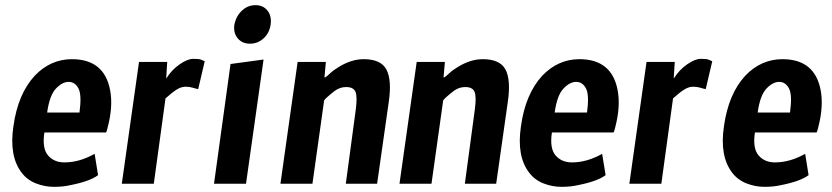

<svg xmlns="http://www.w3.org/2000/svg" viewBox="-20 -712 3223 744"><path d="M162.7 -276H288Q297.3 -344 284 -369.3Q270.7 -394.7 246 -394.7Q221.3 -394.7 196.7 -368.7Q172 -342.7 162.7 -276ZM229.3 -82.7Q288 -82.7 346.7 -116L360 -33.3Q328 -9.3 253.3 5.3Q225.3 12 189.3 12Q153.3 12 119.3 -1.3Q85.3 -14.7 64 -42.7Q14.7 -106.7 32 -222.7Q49.3 -348 114.7 -418.7Q176 -482.7 258.7 -482.7Q384 -482.7 406.7 -362.7Q418.7 -300 397.3 -218.7Q393.3 -201.3 390.7 -198.7H152Q142.7 -137.3 166 -110Q189.3 -82.7 229.3 -82.7Z M576 0H452L518.7 -472H628L624 -409.3H625.3Q645.3 -441.3 676 -462.7Q706.7 -484 729.3 -484Q752 -484 759.3 -480.7Q766.7 -477.3 773.3 -474.7L748 -366.7Q740 -368 727.3 -372Q714.7 -376 698.7 -376Q682.7 -376 665.3 -365.3Q648 -354.7 621.3 -330.7Z M888 -616Q894.7 -649.3 917.3 -670.7Q940 -692 970 -692Q1000 -692 1016.7 -670.7Q1033.3 -649.3 1028.7 -616.7Q1024 -584 1001.3 -563.3Q978.7 -542.7 948.7 -542.7Q918.7 -542.7 901.3 -563.3Q884 -584 888 -616ZM933.3 0H809.3L873.3 -464L1001.3 -481.3Z M1133.3 -472H1242.7L1237.3 -412H1240Q1246.7 -416 1259.3 -428Q1272 -440 1292 -452Q1341.3 -482.7 1389.3 -482.7Q1456 -482.7 1477.3 -442.7Q1498.7 -402.7 1486.7 -318.7L1441.3 0H1320L1358.7 -288Q1365.3 -338.7 1357.3 -356.7Q1349.3 -374.7 1321.3 -374.7Q1297.3 -374.7 1277.3 -360Q1240 -330.7 1236 -322.7L1190.7 0H1066.7Z M1594.7 -472H1704L1698.7 -412H1701.3Q1708 -416 1720.7 -428Q1733.3 -440 1753.3 -452Q1802.7 -482.7 1850.7 -482.7Q1917.3 -482.7 1938.7 -442.7Q1960 -402.7 1948 -318.7L1902.7 0H1781.3L1820 -288Q1826.7 -338.7 1818.7 -356.7Q1810.7 -374.7 1782.7 -374.7Q1758.7 -374.7 1738.7 -360Q1701.3 -330.7 1697.3 -322.7L1652 0H1528Z M2129.3 -276H2254.7Q2264 -344 2250.7 -369.3Q2237.3 -394.7 2212.7 -394.7Q2188 -394.7 2163.3 -368.7Q2138.7 -342.7 2129.3 -276ZM2196 -82.7Q2254.7 -82.7 2313.3 -116L2326.7 -33.3Q2294.7 -9.3 2220 5.3Q2192 12 2156 12Q2120 12 2086 -1.3Q2052 -14.7 2030.7 -42.7Q1981.3 -106.7 1998.7 -222.7Q2016 -348 2081.3 -418.7Q2142.7 -482.7 2225.3 -482.7Q2350.7 -482.7 2373.3 -362.7Q2385.3 -300 2364 -218.7Q2360 -201.3 2357.3 -198.7H2118.7Q2109.3 -137.3 2132.7 -110Q2156 -82.7 2196 -82.7Z M2542.7 0H2418.7L2485.3 -472H2594.7L2590.7 -409.3H2592Q2612 -441.3 2642.7 -462.7Q2673.3 -484 2696 -484Q2718.7 -484 2726 -480.7Q2733.3 -477.3 2740 -474.7L2714.7 -366.7Q2706.7 -368 2694 -372Q2681.3 -376 2665.3 -376Q2649.3 -376 2632 -365.3Q2614.7 -354.7 2588 -330.7Z M2916 -276H3041.3Q3050.7 -344 3037.3 -369.3Q3024 -394.7 2999.3 -394.7Q2974.7 -394.7 2950 -368.7Q2925.3 -342.7 2916 -276ZM2982.7 -82.7Q3041.3 -82.7 3100 -116L3113.3 -33.3Q3081.3 -9.3 3006.7 5.3Q2978.7 12 2942.7 12Q2906.7 12 2872.7 -1.3Q2838.7 -14.7 2817.3 -42.7Q2768 -106.7 2785.3 -222.7Q2802.7 -348 2868 -418.7Q2929.3 -482.7 3012 -482.7Q3137.3 -482.7 3160 -362.7Q3172 -300 3150.7 -218.7Q3146.7 -201.3 3144 -198.7H2905.3Q2896 -137.3 2919.3 -110Q2942.7 -82.7 2982.7 -82.7Z"/></svg>

Font: Timmana
Style: Regular
Weight: 400
Designer: Appaji Ambarisha Darbha
Foundry: Andhrapradesh Society for Knowledge Networks
Version: Version 1.0.4; ttfautohint (v1.2.42-39fb)